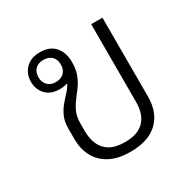

<svg xmlns="http://www.w3.org/2000/svg" viewBox="-131 -688 825 827"><g transform="rotate(-30 281.0 -274.5)"><path d="M292 9Q229 9 188.5 -13.5Q148 -36 128.5 -73.5Q109 -111 109 -158V-211Q109 -246 120 -270.5Q131 -295 147 -314Q163 -333 178.5 -349.5Q194 -366 202 -383Q184 -377 162 -377Q119 -377 94.5 -402.5Q70 -428 70 -467Q70 -505 95.5 -531.5Q121 -558 166 -558Q216 -558 241 -528.5Q266 -499 266 -453Q266 -415 255.5 -389Q245 -363 230 -342.5Q215 -322 200 -302.5Q185 -283 175 -260Q165 -237 165 -204V-165Q165 -131 177 -102Q189 -73 217 -56Q245 -39 292 -39Q356 -39 387.5 -71.5Q419 -104 419 -165V-552H475V-159Q475 -81 428.5 -36Q382 9 292 9ZM163 -412Q189 -412 204 -426.5Q219 -441 219 -467Q219 -493 204 -507.5Q189 -522 163 -522Q138 -522 123 -507.5Q108 -493 108 -467Q108 -442 123 -427Q138 -412 163 -412Z"/></g></svg>

Font: Noto Sans Thai Looped Light
Style: Regular
Weight: 300
Designer: Sasikarn Vongin, Ben Mitchell
Foundry: The Fontpad Ltd
Version: Version 1.001; ttfautohint (v1.8.4.7-5d5b)